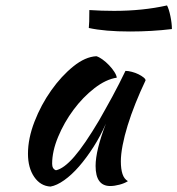

<svg xmlns="http://www.w3.org/2000/svg" viewBox="-20 -665 653 707"><path d="M442 -404Q452 -404 465.5 -400.5Q479 -397 490 -391.5Q501 -386 508.5 -380Q516 -374 516 -369Q496 -327 479 -284.5Q462 -242 450 -203Q438 -164 431.5 -130Q425 -96 425 -71Q425 -43 431 -24.5Q437 -6 451 2Q439 10 420 15Q401 20 386 20Q332 20 332 -54Q332 -111 370 -210Q350 -164 324 -123.5Q298 -83 271 -52Q244 -21 216.5 -1.5Q189 18 166 22Q129 20 106 -13.5Q83 -47 83 -99Q83 -155 107 -217Q131 -279 168.5 -332Q206 -385 250 -420.5Q294 -456 335 -458Q345 -455 357.5 -446Q370 -437 381.5 -425Q393 -413 401 -400.5Q409 -388 410 -379Q370 -373 327.5 -340Q285 -307 250.5 -260.5Q216 -214 194 -161Q172 -108 172 -62Q172 -43 186 -38Q215 -44 253 -87.5Q291 -131 345 -222Q355 -240 367.5 -262Q380 -284 393 -308Q406 -332 418.5 -356.5Q431 -381 442 -404ZM309 -628Q354 -625 400 -625Q506 -625 595 -645Q602 -632 607.5 -605.5Q613 -579 613 -558Q539 -549 459 -549Q366 -549 307 -562Q308 -572 308.5 -586Q309 -600 309 -628Z"/></svg>

Font: Kaushan Script
Style: Regular
Weight: 400
Designer: Pablo Impallari
Foundry: Pablo Impallari
Version: Version 1.002